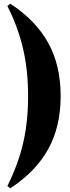

<svg xmlns="http://www.w3.org/2000/svg" viewBox="-20 -826 374 1028"><path d="M304.7 -312Q304.7 -145.5 236.8 -25.1Q168.9 95.2 34.7 182.1L19.5 169.9Q76.7 55.7 103.5 -58.3Q130.4 -172.4 130.4 -312Q130.4 -451.2 103 -567.1Q75.7 -683.1 19.5 -793.9L34.7 -806.2Q168.9 -719.2 236.8 -598.9Q304.7 -478.5 304.7 -312Z"/></svg>

Font: TypoPRO Playfair Display SC
Style: Regular
Weight: 900
Designer: Claus Eggers Sørensen
Foundry: Claus Eggers Sørensen
Version: Version 1.004;PS 001.004;hotconv 1.0.70;makeotf.lib2.5.58329